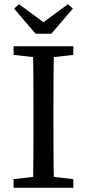

<svg xmlns="http://www.w3.org/2000/svg" viewBox="-20 -888 411 908"><path d="M44.3 0H326.7V-40.8L195.7 -55.8H175.2L44.3 -40.8V0ZM135.3 0H235.7C232.7 -103 232.7 -207 232.7 -310V-359.3C232.7 -464.3 232.7 -568.3 235.7 -669.3H135.3C138.3 -566.3 138.3 -462.3 138.3 -359.3V-310C138.3 -205 138.3 -101 135.3 0ZM44.3 -628.5 175.2 -613.5H195.7L326.7 -628.5V-669.3H44.3V-628.5ZM70.1 -868 46.6 -847.3 148.2 -728.6H222.8L324.5 -847.3L300.9 -868L143.4 -751.9H227.6L70.1 -868Z"/></svg>

Font: Source Serif Variable
Style: Regular
Weight: 389
Designer: Frank Grießhammer
Foundry: Adobe Systems Incorporated
Version: Version 3.001;hotconv 1.0.111;makeotfexe 2.5.65597